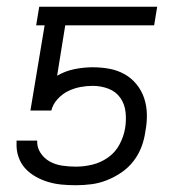

<svg xmlns="http://www.w3.org/2000/svg" viewBox="-20 -540 540 568"><path d="M204 8Q183 8 162 6Q141 4 121.5 -2Q102 -8 84.5 -18Q67 -28 54 -42.5Q41 -57 34.5 -76.5Q28 -96 29 -117V-124H90Q89 -104 100 -87.5Q111 -71 127.5 -62Q144 -53 164 -50Q184 -47 204 -47Q229 -47 253.5 -53Q278 -59 299.5 -74Q321 -89 333.5 -112.5Q346 -136 350 -160Q354 -184 351.5 -208Q349 -232 336 -250.5Q323 -269 301 -277.5Q279 -286 254 -286Q236 -286 217.5 -282.5Q199 -279 181.5 -270.5Q164 -262 150 -246.5Q136 -231 132 -213H70L112 -465H87L96 -520H445L436 -465H173L149 -316Q173 -330 200.5 -335.5Q228 -341 254 -341Q280 -341 304 -336.5Q328 -332 348.5 -320.5Q369 -309 384 -290.5Q399 -272 406.5 -249.5Q414 -227 414.5 -201.5Q415 -176 410 -151Q407 -128 398.5 -105.5Q390 -83 375 -63.5Q360 -44 339.5 -30Q319 -16 296.5 -7Q274 2 250.5 5Q227 8 204 8Z"/></svg>

Font: Iosevka SS04 Light Oblique
Style: Regular
Weight: 300
Italic angle: -9°
Monospace: yes
Designer: Belleve Invis
Foundry: Belleve Invis
Version: Version 19.0.0; ttfautohint (v1.8.4)